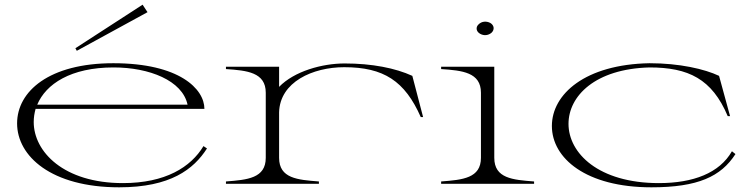

<svg xmlns="http://www.w3.org/2000/svg" viewBox="-20 -785 3207 820"><path d="M489 15C708 15 807 -62 864 -151L849 -161C795 -71 686 -3 505 -3C252 -3 124 -137 124 -264C124 -283 127 -302 132 -320H853C853 -405 746 -515 464 -515C190 -515 53 -395 53 -258C53 -118 199 15 489 15ZM610 -733 589 -765 302 -579 308 -568ZM139 -338C176 -426 282 -497 465 -497C618 -497 759 -441 781 -338Z M1172 -111V-305C1175 -435 1316 -498 1450 -498C1619 -498 1709 -439 1777 -285H1787L1741 -461C1669 -494 1569 -514 1452 -514C1356 -514 1237 -481 1172 -414V-500H945V-490C1035 -484 1115 -476 1115 -389V-111C1115 -24 1037 -17 945 -10V0H1342V-10C1251 -17 1172 -23 1172 -111Z M1864 -10V0H2261V-10C2170 -17 2091 -23 2091 -111V-500H1864V-490C1954 -484 2034 -476 2034 -389V-111C2034 -24 1956 -17 1864 -10ZM2079 -645C2093 -658 2091 -677 2074 -687C2057 -696 2037 -694 2024 -681C2011 -669 2013 -651 2030 -641C2047 -631 2066 -634 2079 -645Z M2762 15C2961 15 3059 -31 3121 -127L3106 -139C3053 -46 2941 -3 2794 -3C2536 -3 2408 -131 2408 -256C2408 -375 2522 -491 2754 -497C2920 -497 3021 -448 3088 -289H3098L3051 -461C2990 -490 2882 -515 2754 -515C2479 -510 2337 -383 2337 -247C2337 -109 2483 15 2762 15Z"/></svg>

Font: Sprat Extended Light
Style: Regular
Weight: 300
Width: 9
Designer: Ethan Nakache
Foundry: Collletttivo
Version: Version 2.000;Glyphs 3.2 (3217)